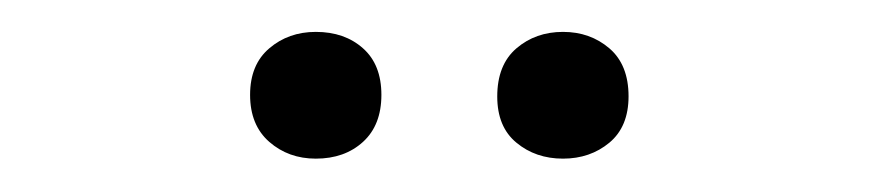

<svg xmlns="http://www.w3.org/2000/svg" viewBox="-20 -569 540 118"><path d="M174.1 -471.5Q157.3 -471.5 145.5 -481.8Q133.7 -492.1 133.7 -510.7Q133.7 -529.3 145.5 -539.3Q157.3 -549.4 174.1 -549.4Q191.8 -549.4 203.1 -539.3Q214.4 -529.3 214.4 -510.7Q214.4 -492.1 203.1 -481.8Q191.8 -471.5 174.1 -471.5ZM326 -471.5Q309.2 -471.5 297.4 -481.3Q285.6 -491 285.6 -509.7Q285.6 -529.2 297.4 -539.3Q309.2 -549.4 326 -549.4Q342.7 -549.4 354.5 -539.3Q366.3 -529.2 366.3 -509.8Q366.3 -491.1 354.5 -481.3Q342.7 -471.5 326 -471.5Z"/></svg>

Font: Rokkitt SemiBold
Style: Regular
Weight: 600
Designer: Vernon Adams
Foundry: Vernon Adams
Version: Version 3.103